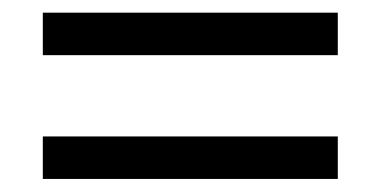

<svg xmlns="http://www.w3.org/2000/svg" viewBox="-20 -512 596 300"><path d="M46.9 -232.4V-298.8H507.8V-232.4ZM46.9 -425.8V-492.2H507.8V-425.8Z"/></svg>

Font: Gothic A1
Style: Regular
Weight: 400
Designer: HanYang I&C Co.,Ltd.
Foundry: HanYang I&C Co.,Ltd.
Version: Version 2.50